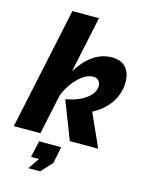

<svg xmlns="http://www.w3.org/2000/svg" viewBox="-147 -813 853 1110"><g transform="rotate(15 280.0 -258.5)"><path d="M237 -227Q316 -242 360 -276Q404 -310 404 -350Q404 -372 391.5 -383.5Q379 -395 360 -395Q328 -395 293.5 -369Q259 -343 230.5 -299.5Q202 -256 189 -206L216 -365Q244 -416 277.5 -453.5Q311 -491 351 -511Q391 -531 436 -531Q491 -531 519.5 -499.5Q548 -468 548 -413Q548 -346 511.5 -290.5Q475 -235 406 -198L495 0H325ZM145 -730H304L149 0H-10ZM134 213 180 146H132L154 47H286L266 146L205 213Z"/></g></svg>

Font: Raleway Thin ExtraBold
Style: Italic
Weight: 800
Italic angle: -12°
Version: Version 4.026